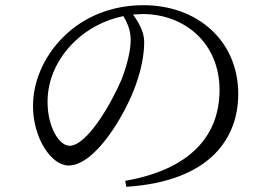

<svg xmlns="http://www.w3.org/2000/svg" viewBox="-20 -715 1040 739"><path d="M492 -659 528 -661C693 -661 825 -547 825 -369C825 -188 707 -62 462 -19L466 4C793 -17 897 -187 897 -353C897 -560 738 -695 532 -695C425 -695 322 -661 240 -588C155 -512 107 -408 107 -307C107 -184 177 -78 244 -78C346 -78 462 -272 504 -392C524 -449 535 -505 535 -553C535 -592 515 -627 492 -659ZM455 -653C472 -623 483 -597 483 -561C483 -516 466 -455 447 -407C406 -312 314 -154 248 -154C207 -154 163 -227 163 -323C163 -411 202 -492 266 -554C317 -604 385 -639 455 -653Z"/></svg>

Font: Harano Aji Mincho
Style: Regular
Weight: 400
Foundry: Masamichi Hosoda
Version: HaranoAjiMincho-Regular version 20230610;ttx 4.39.4